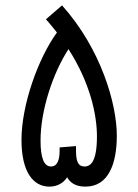

<svg xmlns="http://www.w3.org/2000/svg" viewBox="-20 -695 515 715"><path d="M164 0C196 0 218 -16 230 -35C241 -15 261 0 298 0C385 0 415 -87 415 -190C415 -307 357 -512 211 -675L151 -623C166 -607 179 -590 192 -574C121 -476 60 -303 60 -174C60 -54 104 0 164 0ZM263 -138V-151L202 -146V-133C202 -101 194 -75 170 -75C144 -75 131 -106 131 -172C131 -284 177 -423 235 -512C316 -386 341 -267 341 -187C341 -94 318 -75 295 -75C268 -75 263 -99 263 -138Z"/></svg>

Font: Noto Sans Arabic UI XCn
Style: Regular
Weight: 400
Width: 2
Designer: Monotype Design Team, Nadine Chahine and Nizar Qandah
Foundry: Monotype Imaging Inc.
Version: Version 2.010